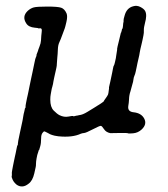

<svg xmlns="http://www.w3.org/2000/svg" viewBox="-20 -451 587 672"><path d="M108 -260 113 -273Q113 -275 118 -287.5Q123 -300 123.5 -309.5Q124 -319 124.5 -325.5Q125 -332 125.5 -335Q126 -338 126 -340Q128 -353 120 -352Q117 -352 116 -351.5Q115 -351 114.5 -352Q114 -353 102 -354Q80 -356 72 -369Q56 -393 77 -413Q87 -422 98 -425Q109 -428 145.5 -428Q182 -428 194 -424Q206 -420 213 -404Q217 -394 212.5 -374.5Q208 -355 206.5 -351.5Q205 -348 198.5 -330Q192 -312 187.5 -302.5Q183 -293 182.5 -277.5Q182 -262 180.5 -248.5Q179 -235 179 -228Q179 -221 177.5 -214.5Q176 -208 175 -203Q174 -198 172.5 -192Q171 -186 169.5 -178.5Q168 -171 167 -166Q166 -161 165.5 -157Q165 -153 163 -147Q161 -141 160 -134.5Q159 -128 157.5 -120.5Q156 -113 156 -102Q156 -76 168 -64Q180 -52 188 -48Q204 -40 219.5 -43Q235 -46 236 -45Q236 -43 241 -44.5Q246 -46 246.5 -46Q247 -46 250.5 -46.5Q254 -47 257 -48Q269 -49 286 -59.5Q303 -70 304 -70.5Q305 -71 310.5 -74.5Q316 -78 318.5 -79.5Q321 -81 321.5 -81.5Q322 -82 322.5 -82Q323 -82 333.5 -89Q344 -96 344 -97.5Q344 -99 345 -100Q346 -101 348.5 -105Q351 -109 355 -114.5Q359 -120 359.5 -126Q360 -132 361 -137Q362 -142 361.5 -143.5Q361 -145 361.5 -145.5Q362 -146 366.5 -167.5Q371 -189 372.5 -196Q374 -203 375.5 -211.5Q377 -220 378.5 -221.5Q380 -223 382.5 -234Q385 -245 385.5 -247.5Q386 -250 387 -258L390 -277Q389 -277 391.5 -288.5Q394 -300 397 -311L403 -336L404 -337Q405 -340 406 -344Q407 -348 407 -349Q410 -351 410.5 -360.5Q411 -370 412 -373Q413 -376 412.5 -379.5Q412 -383 416 -396Q423 -423 446 -429Q459 -433 471.5 -426.5Q484 -420 488 -412.5Q492 -405 491.5 -394Q491 -383 488 -373Q483 -354 483.5 -345Q484 -336 482 -327Q480 -318 479.5 -314.5Q479 -311 478 -307.5Q477 -304 475 -294.5Q473 -285 471.5 -280Q470 -275 469 -267Q468 -259 465 -247Q462 -235 461 -229.5Q460 -224 458.5 -217Q457 -210 455 -200.5Q453 -191 450.5 -186Q448 -181 447 -172.5Q446 -164 444 -158.5Q442 -153 440 -144Q438 -135 436.5 -131Q435 -127 434.5 -124.5Q434 -122 433 -117.5Q432 -113 431.5 -102Q431 -91 429 -80Q426 -60 448 -58Q475 -55 485 -35.5Q495 -16 476 2Q463 14 446.5 15.5Q430 17 428 15.5Q426 14 397 14.5Q368 15 366 15Q351 12 344 1Q337 -10 333 -10.5Q329 -11 305 1.5Q281 14 274.5 14.5Q268 15 263 17Q233 31 184 26Q169 24 162.5 21.5Q156 19 154.5 18.5Q153 18 153 17.5Q153 17 146.5 14Q140 11 139.5 10.5Q139 10 136 9Q133 8 128.5 14.5Q124 21 124 32Q124 51 120.5 62Q117 73 117 74H116Q109 94 108 103.5Q107 113 106.5 113.5Q106 114 106 121.5Q106 129 105 133.5Q104 138 100 156Q94 182 80 192Q59 209 39 196Q29 188 24.5 178.5Q20 169 21 165.5Q22 162 21.5 157.5Q21 153 22.5 145.5Q24 138 25 132Q26 126 28 117Q30 108 32 98Q34 88 35 84.5Q36 81 38 69.5Q40 58 41.5 57Q43 56 42.5 52.5Q42 49 49.5 14.5Q57 -20 58 -25Q59 -30 59.5 -32.5Q60 -35 61.5 -44.5Q63 -54 64.5 -58.5Q66 -63 66.5 -67.5Q67 -72 68 -72.5Q69 -73 69.5 -75.5Q70 -78 69.5 -78.5Q69 -79 71 -90Q73 -101 74.5 -107.5Q76 -114 77.5 -120.5Q79 -127 80 -132.5Q81 -138 83 -147.5Q85 -157 88.5 -174Q92 -191 94 -199.5Q96 -208 100 -228.5Q104 -249 106 -251.5Q108 -254 108 -260Z"/></svg>

Font: TT2020 Style E
Style: Regular
Weight: 400
Version: Version 00.2